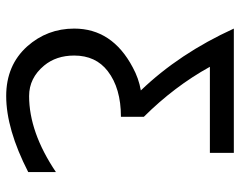

<svg xmlns="http://www.w3.org/2000/svg" viewBox="-98 -674 782 626"><g transform="rotate(90 293.0 -361.0)"><path d="M541 -152.3Q541 -152.3 541 -62Q400.9 9.8 293 9.8Q192.9 9.8 131.3 -58.6Q73.2 -124 73.2 -211.9Q73.2 -335.9 199.7 -402.8Q235.4 -422.4 274.9 -429.2Q154.3 -554.7 73.2 -732.4H478.5V-654.3H197.8Q261.7 -538.6 360.8 -439V-364.3Q267.6 -364.3 211.9 -321.3Q161.1 -282.2 161.1 -211.9Q161.1 -153.3 193.8 -113.8Q234.4 -64.9 293 -64.9Q411.1 -64.9 541 -152.3Z"/></g></svg>

Font: Consola Mono
Style: Book
Weight: 400
Monospace: yes
Designer: Wojciech Kalinowski "wmk69" (wmk69@o2.pl)
Foundry: Wojciech Kalinowski "wmk69" (wmk69@o2.pl)
Version: Version 2.1.0